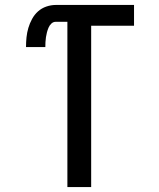

<svg xmlns="http://www.w3.org/2000/svg" viewBox="-20 -755 640 775"><path d="M252 0V-667H205Q195 -667 187.5 -660Q180 -653 176 -643.5Q172 -634 169.5 -624.5Q167 -615 165.5 -605Q164 -595 163.5 -585Q163 -575 163 -565H85Q85 -585 87 -604.5Q89 -624 94.5 -642.5Q100 -661 109.5 -678.5Q119 -696 133.5 -709Q148 -722 167 -728.5Q186 -735 205 -735H521V-651H348V0Z"/></svg>

Font: Iosevka Fixed Curly Md Ex
Style: Regular
Weight: 500
Width: 7
Monospace: yes
Designer: Belleve Invis
Foundry: Belleve Invis
Version: Version 30.1.2